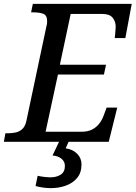

<svg xmlns="http://www.w3.org/2000/svg" viewBox="-41 -734 702 994"><path d="M-21 0 -13 -44H0Q22 -44 41.5 -48.5Q61 -53 75.5 -67Q90 -81 96 -110L200 -601Q202 -607 202.5 -613.5Q203 -620 203 -624Q203 -655 183 -662.5Q163 -670 133 -670H120L129 -714H641L608 -537H553Q554 -542 555 -555Q556 -568 557 -580.5Q558 -593 558 -595Q558 -623 542 -642.5Q526 -662 487 -662H325L269 -399H508L497 -348H259L195 -52H382Q414 -52 436 -63.5Q458 -75 472.5 -93.5Q487 -112 495 -134L511 -177H566L522 0ZM221 240Q203 240 181.5 237Q160 234 143 229L154 176Q171 180 189.5 182Q208 184 221 184Q252 184 273.5 170Q295 156 295 125Q295 102 277 87.5Q259 73 231 71L269 -9H318L299 34Q336 39 358.5 62Q381 85 381 117Q381 160 358.5 187Q336 214 300 227Q264 240 221 240Z"/></svg>

Font: ET Text
Style: Italic
Weight: 470
Italic angle: -12°
Designer: Monotype Design Team
Foundry: Monotype Imaging Inc.
Version: Version 2.009